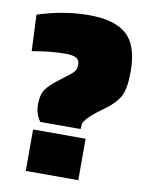

<svg xmlns="http://www.w3.org/2000/svg" viewBox="-81 -762 634 821"><g transform="rotate(10 236.5 -351.5)"><path d="M456 -496Q456 -422 437.5 -387.5Q419 -353 368 -317Q291 -262 289 -236L288 -217H113Q90 -248 90 -290Q90 -332 106.5 -355.5Q123 -379 167.5 -412Q212 -445 221 -456Q230 -467 230 -486.5Q230 -506 216 -514.5Q202 -523 170 -523Q108 -523 45 -512L24 -509L17 -666Q130 -703 240.5 -703Q351 -703 403.5 -656Q456 -609 456 -496ZM88 0V-180H316V0Z"/></g></svg>

Font: Titillium Web
Style: Black
Weight: 900
Version: Version 1.001;PS 35.000;hotconv 1.0.70;makeotf.lib2.5.55311